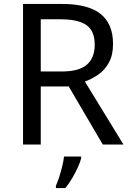

<svg xmlns="http://www.w3.org/2000/svg" viewBox="-20 -734 662 975"><path d="M294 -714Q427 -714 490.5 -663.5Q554 -613 554 -511Q554 -454 533 -416Q512 -378 479.5 -355.5Q447 -333 411 -320L607 0H502L329 -295H187V0H97V-714ZM289 -636H187V-371H294Q381 -371 421 -405.5Q461 -440 461 -507Q461 -577 419 -606.5Q377 -636 289 -636ZM392 70Q388 88 375.5 115.5Q363 143 346.5 171Q330 199 312 221H264V209Q272 192 280.5 165.5Q289 139 296 110.5Q303 82 305 61H392Z"/></svg>

Font: Noto Sans Hatran
Style: Regular
Weight: 400
Designer: Monotype Design Team
Foundry: Monotype Imaging Inc.
Version: Version 2.001; ttfautohint (v1.8.4.7-5d5b)